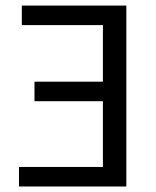

<svg xmlns="http://www.w3.org/2000/svg" viewBox="-20 -676 567 696"><path d="M48.8 0V-70.8H353V-309.1H105V-379.9H353V-585H59.1V-655.8H438V0Z"/></svg>

Font: Source Sans Pro
Style: Regular
Weight: 400
Designer: Paul D. Hunt
Foundry: Adobe Systems Incorporated
Version: Version 3.006;hotconv 1.0.111;makeotfexe 2.5.65597